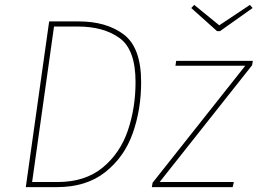

<svg xmlns="http://www.w3.org/2000/svg" viewBox="-20 -769 1059 789"><path d="M560 -431Q560 -319 525.5 -221.5Q491 -124 413 -62Q335 0 213 0H86L182 -681H303Q418 -681 489 -627Q560 -573 560 -431ZM202 -660 112 -21H216Q330 -21 402 -80.5Q474 -140 505.5 -233Q537 -326 537 -432Q537 -565 471.5 -612.5Q406 -660 299 -660ZM1019 -519 1016 -501 636 -21H941L936 0H604L607 -18L988 -499H701L704 -519ZM1007 -749 1018 -736 884 -641H872L766 -736L778 -749L881 -665Z"/></svg>

Font: Fira Sans Thin
Style: Italic
Weight: 250
Italic angle: -8°
Designer: Carrois Corporate & Edenspiekermann AG
Foundry: Carrois Corporate GbR & Edenspiekermann AG
Version: Version 4.203